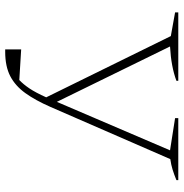

<svg xmlns="http://www.w3.org/2000/svg" viewBox="-4 -680 690 721"><g transform="rotate(90 340.5 -319.0)"><path d="M165 6V-54L280 -47Q296 -62 311.5 -85Q327 -108 345 -148L115 -616L26 -632V-644H283V-637Q229 -617 154 -613L362 -188L544 -613L423 -632V-644H656V-637Q634 -628 616 -622.5Q598 -617 577 -614L381 -164Q356 -107 329 -69.5Q302 -32 265.5 -13Q229 6 174 6Z"/></g></svg>

Font: Piazzolla Thin
Style: Regular
Weight: 100
Designer: Juan Pablo del Peral
Foundry: Huerta Tipografica
Version: Version 1.330